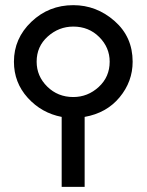

<svg xmlns="http://www.w3.org/2000/svg" viewBox="-20 -724 570 744"><path d="M34 -485Q34 -575 101.5 -639.5Q169 -704 264 -704Q354 -704 424 -642.5Q494 -581 494 -485Q494 -408 443.5 -347Q393 -286 308 -271V0H219V-271Q141 -286 87.5 -345Q34 -404 34 -485ZM122 -485Q122 -429 163 -388.5Q204 -348 264 -348Q320 -348 362.5 -387Q405 -426 405 -485Q405 -540 364.5 -580.5Q324 -621 264 -621Q208 -621 165 -582.5Q122 -544 122 -485Z"/></svg>

Font: Coval
Style: Light
Weight: 300
Foundry: Context Ltd
Version: Version 001.000